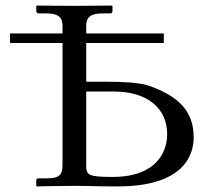

<svg xmlns="http://www.w3.org/2000/svg" viewBox="-20 -666 735 688"><path d="M289 -512H567V-546H289V-575C289 -603 304 -618 347 -618H375C380 -618 383 -621 383 -626V-645L381 -646C381 -646 283 -645 245 -645C204 -645 112 -646 112 -646L110 -645V-626C110 -621 114 -618 118 -618H147C188 -618 204 -604 204 -574V-546H16V-512H204V-74C204 -39 191 -27 150 -27H118C112 -27 110 -24 110 -19V0L112 2C112 2 193 0 246 0C307 0 308 2 402 2C613 2 674 -88 674 -174C674 -267 621 -321 513 -359C479 -371 410 -373 372 -373H289ZM289 -338H388C512 -338 579 -275 579 -185C579 -124 543 -32 383 -32C296 -32 289 -39 289 -72Z"/></svg>

Font: Libertinus Serif
Style: Regular
Weight: 400
Designer: Philipp H. Poll, Khaled Hosny
Foundry: Caleb Maclennan
Version: Version 7.050;RELEASE